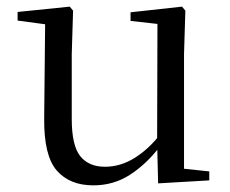

<svg xmlns="http://www.w3.org/2000/svg" viewBox="-20 -543 693 578"><path d="M261 15Q190 15 151 -29.5Q112 -74 113 -186L116 -484L138 -467L33 -481V-507L190 -523L200 -511L196 -380V-185Q196 -105 221.5 -73Q247 -41 296 -41Q343 -41 386 -68Q429 -95 465 -142L488 -103H462Q423 -51 373 -18Q323 15 261 15ZM456 9 453 -114V-116L454 -471L373 -480V-506L528 -523L538 -511L534 -380V-35L610 -27V0Z"/></svg>

Font: Noto Serif TC ExtraLight
Style: Regular
Weight: 400
Version: Version 2.002-H1;hotconv 1.1.0;makeotfexe 2.6.0